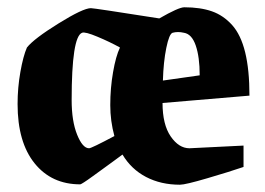

<svg xmlns="http://www.w3.org/2000/svg" viewBox="-20 -490 721 522"><path d="M421.9 -210Q421.9 -151.4 444.1 -119.1Q466.3 -86.9 495.1 -86.9L642.1 -94.2V-36.1Q603.5 -22.9 543.7 -5.4Q483.9 12.2 469.2 12.2Q417.5 12.2 377.2 -8.8Q336.9 -29.8 313 -69.8Q306.2 -64.9 289.1 -52.2Q272 -39.6 259 -30.3Q246.1 -21 231.7 -10.5Q217.3 0 208.5 5.6Q199.7 11.2 198.2 11.2Q120.1 11.2 74 -46.1Q27.8 -103.5 27.8 -207Q27.8 -251.5 35.4 -294.4Q43 -337.4 53.2 -360.8Q72.3 -384.8 139.2 -426.3Q206.1 -467.8 227.1 -467.8Q235.8 -467.8 413.1 -439.9Q465.8 -470.2 481 -470.2Q524.9 -470.2 556.2 -459.2Q587.4 -448.2 611.1 -421.9Q634.8 -395.5 646.5 -347.9Q658.2 -300.3 658.2 -230ZM222.2 -86.9Q228.5 -86.9 291 -120.1Q279.8 -161.1 279.8 -204.1Q279.8 -250.5 287.4 -293.9Q294.9 -337.4 306.2 -360.8Q278.8 -376 245.1 -390.1Q211.4 -404.3 203.1 -400.9Q174.8 -390.1 174.8 -217.8Q174.8 -160.6 189.7 -123.8Q204.6 -86.9 222.2 -86.9ZM449.2 -400.9Q439.9 -397.9 432.1 -359.6Q424.3 -321.3 422.9 -271L522.9 -285.2Q522.9 -335 512.2 -366.2Q501.5 -397.5 480 -400.9Q463.4 -404.8 449.2 -400.9Z"/></svg>

Font: Grenze
Style: Bold
Weight: 700
Designer: Renata Polastri
Foundry: Omnibus-Type
Version: Version 1.002;PS 001.002;hotconv 1.0.88;makeotf.lib2.5.64775